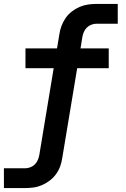

<svg xmlns="http://www.w3.org/2000/svg" viewBox="-23 -755 643 980"><path d="M-3 205V104H105Q118 104 131.5 99Q145 94 155 84Q165 74 170.5 60.5Q176 47 178 34L251 -407H107V-508H268L280 -580Q283 -602 291 -623Q299 -644 312 -663Q325 -682 344 -696.5Q363 -711 384 -720Q405 -729 427 -732Q449 -735 470 -735H578V-634H470Q457 -634 443.5 -629Q430 -624 420 -614Q410 -604 404.5 -590.5Q399 -577 397 -564L388 -508H532V-407H371L295 50Q292 72 284.5 93Q277 114 263.5 133Q250 152 231 166.5Q212 181 191 190Q170 199 148 202Q126 205 105 205Z"/></svg>

Font: Iosevka Curly Slab Extended
Style: Bold Italic
Weight: 700
Width: 7
Italic angle: -9°
Monospace: yes
Designer: Belleve Invis
Foundry: Belleve Invis
Version: Version 11.0.0; ttfautohint (v1.8.3)